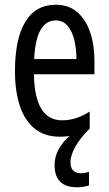

<svg xmlns="http://www.w3.org/2000/svg" viewBox="-20 -566 458 809"><path d="M277 117Q277 164 321 164Q331 164 340 162Q349 160 355 158V215Q333 223 304 223Q210 223 210 129Q210 94 227.5 62.5Q245 31 273 7Q254 10 233 10Q165 10 123 -26.5Q81 -63 62 -125Q43 -187 43 -265Q43 -402 86.5 -474Q130 -546 215 -546Q270 -546 306 -514.5Q342 -483 360 -429.5Q378 -376 378 -309V-253H123Q126 -59 242 -59Q271 -59 299.5 -68Q328 -77 358 -96V-24Q319 14 298 51Q277 88 277 117ZM215 -480Q174 -480 151 -440Q128 -400 124 -317H302Q302 -361 293 -398Q284 -435 264.5 -457.5Q245 -480 215 -480Z"/></svg>

Font: Noto Sans Khmer UI ExtraCondensed
Style: Regular
Weight: 400
Width: 2
Designer: Danh Hong and the Monotype Design Team
Foundry: Monotype Imaging Inc.
Version: Version 2.002; ttfautohint (v1.8.4.7-5d5b)